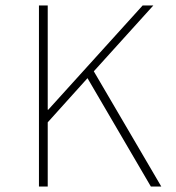

<svg xmlns="http://www.w3.org/2000/svg" viewBox="-20 -680 640 700"><path d="M122 0V-660H154V-280H156L500 -660H539L322 -420L568 0H530L299 -395L154 -234V0Z"/></svg>

Font: Source Code Pro ExtraLight
Style: Regular
Weight: 200
Monospace: yes
Designer: Paul D. Hunt, Teo Tuominen
Foundry: Adobe Systems Incorporated
Version: Version 2.030;PS 1.000;hotconv 16.6.51;makeotf.lib2.5.65220